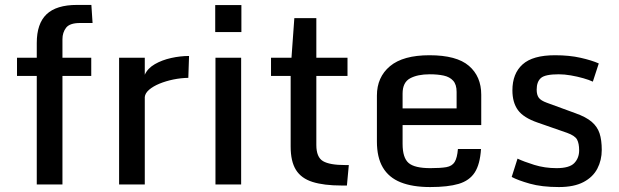

<svg xmlns="http://www.w3.org/2000/svg" viewBox="-20 -757 2541 788"><path d="M130.9 -445.3H49.8V-520H130.9V-580.6Q130.9 -660.2 171.1 -698.5Q211.4 -736.8 295.9 -736.8H355L359.9 -662.6H308.6Q266.1 -662.6 251.2 -643.1Q236.3 -623.5 236.3 -596.2V-520H354.5V-445.3H236.3V0H130.9Z M468.8 -520H574.2V-450.2Q585.9 -476.6 615.5 -493.7Q645 -510.7 682.6 -519Q720.2 -527.3 755.9 -527.3L752.9 -437.5Q722.2 -437 691.4 -430.7Q660.6 -424.3 634.5 -413.6Q608.4 -402.8 592 -388.7Q575.7 -374.5 574.2 -358.9V0H468.8Z M864.3 -520H969.7V0H864.3ZM863.3 -625.5V-736.3H970.7V-625.5Z M1172.9 -155.3V-445.3H1092.3V-520H1176.3L1188 -682.6H1278.3V-520H1406.2V-445.3H1278.3V-162.1Q1278.3 -111.8 1305.7 -95.7Q1333 -79.6 1396.5 -79.6H1411.6L1403.8 4.4H1382.3Q1309.1 4.4 1262.7 -10.3Q1216.3 -24.9 1194.6 -59.8Q1172.9 -94.7 1172.9 -155.3Z M1526.9 -176.3V-364.7Q1526.9 -440.4 1580.6 -485.4Q1634.3 -530.3 1742.7 -530.3Q1854 -530.3 1904.5 -486.8Q1955.1 -443.4 1955.1 -368.2V-243.7H1632.3V-166.5Q1632.3 -109.4 1657 -88.1Q1681.6 -66.9 1746.6 -66.9Q1788.1 -66.9 1811.8 -71Q1835.4 -75.2 1845.9 -92Q1856.4 -108.9 1859.4 -145.5H1954.1Q1950.2 -83 1928.5 -49.3Q1906.7 -15.6 1862.5 -2.4Q1818.4 10.7 1745.6 10.7Q1672.9 10.7 1624.3 -8.8Q1575.7 -28.3 1551.3 -69.6Q1526.9 -110.8 1526.9 -176.3ZM1854 -312V-379.9Q1854 -410.2 1839.8 -425.8Q1825.7 -441.4 1801 -446.8Q1776.4 -452.1 1743.7 -452.1Q1693.8 -452.1 1663.1 -435.5Q1632.3 -418.9 1632.3 -373V-312Z M2080.1 -30.8 2104 -106Q2129.4 -93.8 2172.6 -80.3Q2215.8 -66.9 2264.2 -66.9Q2316.9 -66.9 2336.9 -87.6Q2356.9 -108.4 2356.9 -140.1Q2356.9 -168 2348.4 -184.1Q2339.8 -200.2 2307.1 -211.9L2186.5 -253.9Q2128.4 -273.9 2105.7 -305.2Q2083 -336.4 2083 -386.2Q2083 -455.1 2124.8 -492.7Q2166.5 -530.3 2257.8 -530.3Q2316.9 -530.3 2363 -519.8Q2409.2 -509.3 2437.5 -496.6L2413.1 -421.9Q2397.9 -429.2 2373.8 -436Q2349.6 -442.9 2323 -447.5Q2296.4 -452.1 2273.4 -452.1Q2217.3 -452.1 2200 -436.8Q2182.6 -421.4 2182.6 -389.2Q2182.6 -367.7 2191.2 -356Q2199.7 -344.2 2224.1 -335.4L2341.3 -292.5Q2385.3 -276.9 2408.4 -257.1Q2431.6 -237.3 2440.7 -209.7Q2449.7 -182.1 2449.7 -141.6Q2449.7 -99.6 2431.6 -64.9Q2413.6 -30.3 2374.8 -9.8Q2335.9 10.7 2273.9 10.7Q2203.6 10.7 2154.5 -3.2Q2105.5 -17.1 2080.1 -30.8Z"/></svg>

Font: Monda Medium
Style: Regular
Weight: 500
Designer: Vernon Adams
Foundry: Vernon Adams
Version: Version 2.200